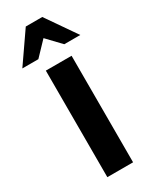

<svg xmlns="http://www.w3.org/2000/svg" viewBox="-241 -971 823 1027"><g transform="rotate(-30 170.0 -458.0)"><path d="M94 0V-658H253V0ZM250 -731 146 -840 119 -916H221L349 -731ZM-9 -731 119 -916H221L195 -841L90 -731Z"/></g></svg>

Font: Ysabeau Office ExtraBold
Style: Regular
Weight: 800
Designer: Christian Thalmann (Catharsis Fonts)
Version: Version 2.001;gftools[0.9.30]; featfreeze: tnum,lnum,ss02